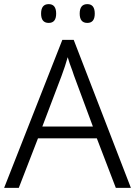

<svg xmlns="http://www.w3.org/2000/svg" viewBox="-20 -910 654 930"><path d="M179 -844Q179 -890 216 -890Q252 -890 252 -844Q252 -799 216 -799Q179 -799 179 -844ZM366 -844Q366 -890 403 -890Q439 -890 439 -844Q439 -799 403 -799Q366 -799 366 -844ZM282 -717H337L614 0H541L449 -240H164L71 0H0ZM430 -297 338 -545 331 -566Q316 -605 308 -633Q296 -590 278 -542L185 -297Z"/></svg>

Font: OpenSansMMV
Style: Light
Weight: 300
Foundry: Ascender Corporation
Version: Version 4.001